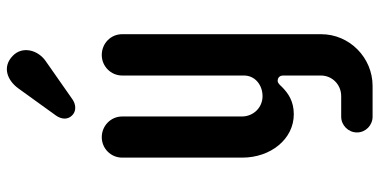

<svg xmlns="http://www.w3.org/2000/svg" viewBox="-284 -552 1069 540"><g transform="rotate(-90 250.0 -282.5)"><path d="M364.7 -530.3C333 -530.3 307.1 -504.4 307.1 -473.1V-130.4C307.1 -98.6 279.8 -78.1 249 -78.1C216.8 -78.1 191.9 -104 191.9 -136.2V-473.1C191.9 -504.9 165.5 -530.3 133.8 -530.3C101.6 -530.3 76.2 -504.4 76.2 -473.1V-134.8C76.2 -55.7 127.9 9.8 198.2 9.8C234.9 9.8 257.3 -5.9 274.9 -23.4C280.3 -28.8 285.2 -35.6 292.5 -35.6C298.3 -35.6 307.1 -32.2 307.1 -20V85.9C307.1 117.7 281.7 143.1 249 143.1H191.4C167 143.1 147 163.1 147 187.5C147 211.9 167 231.4 191.4 231.4H277.8C357.4 231.4 423.3 166.5 423.3 86.9V-473.1C423.3 -504.9 397.5 -530.3 364.7 -530.3ZM194.3 -658.7C184.1 -644 182.1 -626.5 194.8 -613.8C207 -601.1 226.1 -603 240.2 -612.8L347.7 -688C379.4 -710 390.6 -753.9 362.3 -780.8C331.1 -811 293.5 -795.9 271 -765.1Z"/></g></svg>

Font: Supermercado One
Style: Regular
Weight: 400
Designer: James Grieshaber
Foundry: James Grieshaber
Version: Version 1.002